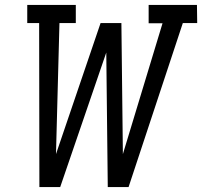

<svg xmlns="http://www.w3.org/2000/svg" viewBox="-20 -755 816 775"><path d="M139 0 138 -662H90V-735H286V-662H220L206 -133L386 -662H470L476 -133L636 -661H580V-735H775L776 -662H718L499 0H415L409 -543L223 0Z"/></svg>

Font: Iosevka Etoile
Style: Italic
Weight: 400
Italic angle: -9°
Designer: Belleve Invis
Foundry: Belleve Invis
Version: Version 22.1.2; ttfautohint (v1.8.4)